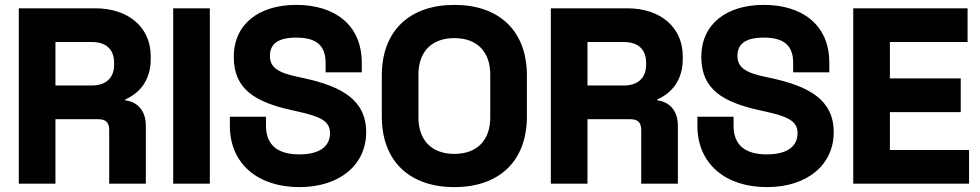

<svg xmlns="http://www.w3.org/2000/svg" viewBox="-20 -743 4010 786"><path d="M370 -709H57V9H207V-255H382C416 -255 427 -239 427 -210V9H577V-229C577 -286 546 -326 493 -332V-336C552 -362 597 -415 597 -501V-513C597 -631 506 -709 370 -709ZM356 -393H207V-571H356C416 -571 447 -539 447 -487V-477C447 -425 414 -393 356 -393Z M689 -709V9H839V-709Z M1205 23C1372 23 1479 -69 1479 -202C1479 -336 1375 -390 1224 -423L1201 -428C1118 -445 1085 -467 1085 -514C1085 -562 1116 -589 1193 -589C1270 -589 1313 -561 1313 -486V-447H1461V-486C1461 -644 1347 -723 1193 -723C1039 -723 937 -644 937 -510C937 -376 1027 -325 1174 -292L1197 -287C1286 -267 1331 -250 1331 -198C1331 -146 1292 -111 1205 -111C1118 -111 1069 -148 1069 -228V-265H921V-228C921 -70 1039 23 1205 23Z M1840 23C2021 23 2137 -81 2137 -266V-434C2137 -619 2021 -723 1840 -723C1659 -723 1543 -619 1543 -434V-266C1543 -81 1659 23 1840 23ZM1840 -113C1746 -113 1693 -170 1693 -262V-438C1693 -530 1746 -587 1840 -587C1934 -587 1987 -530 1987 -438V-262C1987 -170 1934 -113 1840 -113Z M2548 -709H2235V9H2385V-255H2560C2594 -255 2605 -239 2605 -210V9H2755V-229C2755 -286 2724 -326 2671 -332V-336C2730 -362 2775 -415 2775 -501V-513C2775 -631 2684 -709 2548 -709ZM2534 -393H2385V-571H2534C2594 -571 2625 -539 2625 -487V-477C2625 -425 2592 -393 2534 -393Z M3119 23C3286 23 3393 -69 3393 -202C3393 -336 3289 -390 3138 -423L3115 -428C3032 -445 2999 -467 2999 -514C2999 -562 3030 -589 3107 -589C3184 -589 3227 -561 3227 -486V-447H3375V-486C3375 -644 3261 -723 3107 -723C2953 -723 2851 -644 2851 -510C2851 -376 2941 -325 3088 -292L3111 -287C3200 -267 3245 -250 3245 -198C3245 -146 3206 -111 3119 -111C3032 -111 2983 -148 2983 -228V-265H2835V-228C2835 -70 2953 23 3119 23Z M3473 -709V9H3947V-129H3623V-284H3913V-422H3623V-571H3941V-709Z"/></svg>

Font: Kalas SG
Style: Bold
Weight: 700
Designer: Kalas
Foundry: Kalas
Version: Version 2.000;FEAKit 1.0